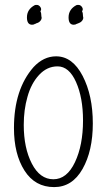

<svg xmlns="http://www.w3.org/2000/svg" viewBox="-20 -756 446 784"><path d="M111 -655Q119 -655 123 -659V-658Q130 -662 132 -662Q141 -665 146.5 -673Q152 -681 149 -689Q149 -703 145 -710Q151 -718 145 -727Q139 -736 130 -736Q124 -736 122 -735Q90 -718 90 -685Q90 -655 111 -655ZM281 -655Q289 -655 293 -659Q291 -657 295 -659Q296 -660 297 -660Q298 -660 300 -661L302 -662Q311 -665 316.5 -673Q322 -681 319 -689Q319 -703 315 -710Q321 -718 315 -727Q309 -736 300 -736Q294 -736 292 -735Q260 -718 260 -685Q260 -655 281 -655ZM359 -252Q359 -140 317 -66Q275 8 201 8Q123 8 80 -59.5Q37 -127 37 -233Q37 -391 117 -482Q158 -526 209 -526Q276 -526 317.5 -446Q359 -366 359 -252ZM92 -360Q77 -308 77 -246Q77 -152 110 -88Q143 -24 198 -24Q253 -24 286 -93.5Q319 -163 319 -264Q319 -357 290.5 -421Q262 -485 215 -485Q172 -485 139.5 -450Q107 -415 92 -360Z"/></svg>

Font: Neythal
Style: Regular
Weight: 400
Designer: Tharique Azeez
Foundry: Tharique Azeez
Version: Version 0.44